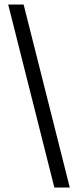

<svg xmlns="http://www.w3.org/2000/svg" viewBox="-20 -707 343 845"><path d="M219.2 118.2 16.1 -687H84L287.1 118.2Z"/></svg>

Font: Grenze
Style: Regular
Weight: 400
Designer: Renata Polastri
Foundry: Omnibus-Type
Version: Version 1.002;PS 001.002;hotconv 1.0.88;makeotf.lib2.5.64775